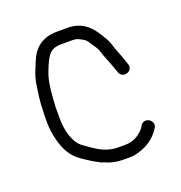

<svg xmlns="http://www.w3.org/2000/svg" viewBox="-106 -674 696 737"><g transform="rotate(-20 242.5 -305.5)"><path d="M412 -392C404 -417 392 -441 384 -470C378 -487 363 -509 354 -523C332 -556 300 -582 249 -582H206C142 -582 108 -550 89 -502C79 -477 69 -457 63 -428C58 -393 51 -356 51 -316C50 -307 50 -297 50 -288V-263C50 -244 53 -222 57 -206C68 -155 87 -119 124 -94C136 -86 159 -70 171 -64L186 -56C192 -52 198 -50 205 -48C224 -39 249 -33 275 -33H303C309 -33 314 -33 320 -34C372 -44 407 -68 431 -106C448 -132 407 -161 388 -134L383 -125C367 -105 342 -84 303 -84H275C219 -84 186 -113 151 -137C130 -150 119 -172 111 -195C105 -213 101 -239 101 -263V-314C104 -356 106 -403 118 -439C126 -461 134 -482 146 -502C159 -523 175 -531 206 -531H249C269 -531 279 -524 291 -517C301 -512 309 -499 313 -492C318 -485 332 -466 335 -454C343 -427 355 -403 364 -376L371 -356C381 -325 430 -339 419 -371ZM384 -469V-470ZM63 -423ZM320 -29ZM335 -449Z"/></g></svg>

Font: Blanket
Style: Light
Weight: 300
Foundry: Cannot Into Space Fonts
Version: Version 0.9